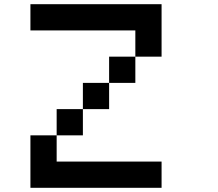

<svg xmlns="http://www.w3.org/2000/svg" viewBox="-20 -895 1040 915"><path d="M125 -875H750V-625H625V-750H125ZM625 -625V-500H500V-625ZM500 -500V-375H375V-500ZM375 -375V-250H250V-375ZM250 -250V-125H750V0H125V-250Z"/></svg>

Font: Dogica
Style: Regular
Weight: 400
Monospace: yes
Designer: Roberto Mocci
Version: Version 001.012